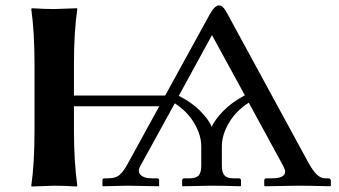

<svg xmlns="http://www.w3.org/2000/svg" viewBox="-20 -678 1238 701"><path d="M874 -330.1C841.8 -312.8 815.4 -293.6 794.9 -272.5C774.4 -251.3 760.4 -232.1 752.9 -214.8C747.1 -230.8 733.6 -249.7 712.4 -271.5C691.2 -293.3 664.7 -312.2 632.8 -328.1L753.9 -549.8ZM790 -71.8V-144C790 -171.4 798.5 -199.6 815.4 -228.8C832.4 -257.9 856.6 -282.7 888.2 -303.2L1014.2 -71.8C1018.7 -63 1021 -56 1021 -50.8C1021 -34.8 1004.4 -26.9 971.2 -26.9H953.1C947.6 -26.9 944.8 -24.3 944.8 -19V0L946.8 2L1069.8 0C1095.9 0 1134.3 0.7 1185.1 2L1188 0V-19C1188 -21.3 1187.1 -23.2 1185.3 -24.7C1183.5 -26.1 1181.5 -26.9 1179.2 -26.9H1167C1156.6 -26.9 1146.5 -31.5 1136.7 -40.8C1127 -50 1116.4 -65.1 1105 -85.9L810.1 -627.9C804.2 -639 799 -646.8 794.4 -651.4C789.9 -655.9 784.7 -658.2 778.8 -658.2C769.4 -658.2 758.8 -648.1 747.1 -627.9L583 -329.1H250V-444.8C250 -522.9 254.1 -589.7 262.2 -645L261.2 -647.9L178.2 -645C155.4 -645 128.1 -646 96.2 -647.9L94.2 -645C102.1 -588.1 106 -521.3 106 -444.8V-200.2C106 -120.8 102.1 -54 94.2 0L95.2 2.9L178.2 0C201 0 228.2 1 259.8 2.9L262.2 0C254.1 -59.6 250 -126.3 250 -200.2V-290H561.5L446.8 -81.1C436.7 -62.2 426.8 -48.4 417 -39.8C407.2 -31.2 392.9 -26.9 374 -26.9H361.8C356.6 -26.9 354 -24.3 354 -19V0L356 2L445.8 0C461.8 0 499.8 0.7 560.1 2L561 0V-19C561 -24.3 558.4 -26.9 553.2 -26.9H534.2C519.2 -26.9 507.6 -29.5 499.3 -34.7C491 -39.9 486.8 -46.7 486.8 -55.2C486.8 -59.1 488.6 -64.6 492.2 -71.8L618.2 -300.8C649.4 -280.3 673.3 -255.7 689.9 -227.1C706.5 -198.4 714.8 -170.7 714.8 -144V-71.8C714.8 -56.5 711.8 -45.2 705.6 -37.8C699.4 -30.5 688.2 -26.9 671.9 -26.9H652.8C647.6 -26.9 645 -24.3 645 -19V0L647 2L751 0C777 0 812.7 0.7 857.9 2L859.9 0V-19C859.9 -24.3 857.3 -26.9 852.1 -26.9H833C817.1 -26.9 805.9 -30.5 799.6 -37.8C793.2 -45.2 790 -56.5 790 -71.8Z"/></svg>

Font: Linux Biolinum G
Style: Bold
Weight: 700
Designer: Philipp H. Poll
Foundry: Philipp H. Poll
Version: Version 1.1.0